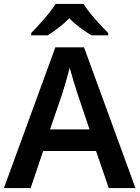

<svg xmlns="http://www.w3.org/2000/svg" viewBox="-20 -958 711 978"><path d="M406 -938H263C236 -893 176 -828 139 -790V-778H223C258 -800 298 -829 333 -865C368 -829 411 -799 446 -778H531V-790C494 -827 432 -893 406 -938ZM534 0H670L408 -717H262L0 0H136L200 -189H469ZM374 -483 436 -299H235L298 -483C305 -506 325 -572 335 -613C344 -578 365 -510 374 -483Z"/></svg>

Font: Noto Sans Arabic SemBd
Style: Regular
Weight: 600
Designer: Monotype Design Team, Nadine Chahine, Nizar Qandah and Khaled Hosny
Foundry: Monotype Imaging Inc.
Version: Version 2.012